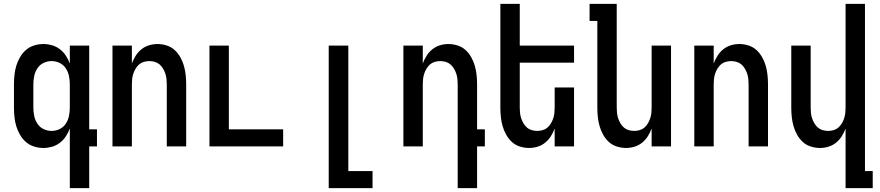

<svg xmlns="http://www.w3.org/2000/svg" viewBox="-20 -755 4540 990"><path d="M246 -80Q268 -80 287.5 -89.5Q307 -99 319 -117Q331 -135 335.5 -156.5Q340 -178 340 -200V-320Q340 -342 335.5 -363.5Q331 -385 319 -403Q307 -421 287.5 -430.5Q268 -440 246 -440Q224 -440 204.5 -430.5Q185 -421 173 -403Q161 -385 156.5 -363.5Q152 -342 152 -320V-200Q152 -178 156.5 -156.5Q161 -135 173 -117Q185 -99 204.5 -89.5Q224 -80 246 -80ZM340 215V-93Q332 -71 319.5 -52Q307 -33 289 -19Q271 -5 248.5 1.5Q226 8 204 8Q179 8 155.5 0.5Q132 -7 114 -22.5Q96 -38 83.5 -59.5Q71 -81 64 -104Q57 -127 54.5 -151.5Q52 -176 52 -200V-320Q52 -344 54.5 -368.5Q57 -393 64 -416Q71 -439 83.5 -460.5Q96 -482 114 -497.5Q132 -513 155.5 -520.5Q179 -528 204 -528Q226 -528 248.5 -521.5Q271 -515 289 -501Q307 -487 319.5 -468Q332 -449 340 -427V-520H440V-88H480V0H440V215Z M560 0V-520H660V-428Q668 -449 680 -468Q692 -487 709.5 -501Q727 -515 748.5 -521.5Q770 -528 792 -528Q816 -528 839.5 -520.5Q863 -513 880.5 -497Q898 -481 910 -459.5Q922 -438 928.5 -415Q935 -392 937.5 -368Q940 -344 940 -320V0H840V-320Q840 -334 838.5 -348Q837 -362 832.5 -375.5Q828 -389 820.5 -401.5Q813 -414 802.5 -423Q792 -432 778 -436Q764 -440 750 -440Q736 -440 722 -436Q708 -432 697.5 -423Q687 -414 679.5 -401.5Q672 -389 667.5 -375.5Q663 -362 661.5 -348Q660 -334 660 -320V0Z M1060 0V-520H1160V-88H1440V0Z M1675 215V-520H1776V127H1901V215Z M2340 215V-320Q2340 -334 2338.5 -348Q2337 -362 2332.5 -375.5Q2328 -389 2320.5 -401.5Q2313 -414 2302.5 -423Q2292 -432 2278 -436Q2264 -440 2250 -440Q2236 -440 2222 -436Q2208 -432 2197.5 -423Q2187 -414 2179.5 -401.5Q2172 -389 2167.5 -375.5Q2163 -362 2161.5 -348Q2160 -334 2160 -320V0H2060V-520H2160V-428Q2168 -449 2180 -468Q2192 -487 2209.5 -501Q2227 -515 2248.5 -521.5Q2270 -528 2292 -528Q2316 -528 2339.5 -520.5Q2363 -513 2380.5 -497Q2398 -481 2410 -459.5Q2422 -438 2428.5 -415Q2435 -392 2437.5 -368Q2440 -344 2440 -320V-88H2480V0H2440V215Z M2708 8Q2684 8 2660.5 0.5Q2637 -7 2619.5 -23Q2602 -39 2590 -60.5Q2578 -82 2571.5 -105Q2565 -128 2562.5 -152Q2560 -176 2560 -200V-735H2660V-520H2940V-432H2660V-200Q2660 -186 2661.5 -172Q2663 -158 2667.5 -144.5Q2672 -131 2679.5 -118.5Q2687 -106 2697.5 -97Q2708 -88 2722 -84Q2736 -80 2750 -80Q2764 -80 2778 -84Q2792 -88 2802.5 -97Q2813 -106 2820.5 -118.5Q2828 -131 2832.5 -144.5Q2837 -158 2838.5 -172Q2840 -186 2840 -200V-304H2940V0H2840V-92Q2832 -71 2820 -52Q2808 -33 2790.5 -19Q2773 -5 2751.5 1.5Q2730 8 2708 8Z M3208 8Q3184 8 3160.5 0.5Q3137 -7 3119.5 -23Q3102 -39 3090 -60.5Q3078 -82 3071.5 -105Q3065 -128 3062.5 -152Q3060 -176 3060 -200V-647H3020V-735H3160V-200Q3160 -186 3161.5 -172Q3163 -158 3167.5 -144.5Q3172 -131 3179.5 -118.5Q3187 -106 3197.5 -97Q3208 -88 3222 -84Q3236 -80 3250 -80Q3264 -80 3278 -84Q3292 -88 3302.5 -97Q3313 -106 3320.5 -118.5Q3328 -131 3332.5 -144.5Q3337 -158 3338.5 -172Q3340 -186 3340 -200V-520H3440V0H3340V-92Q3332 -71 3320 -52Q3308 -33 3290.5 -19Q3273 -5 3251.5 1.5Q3230 8 3208 8Z M3560 0V-520H3660V-428Q3668 -449 3680 -468Q3692 -487 3709.5 -501Q3727 -515 3748.5 -521.5Q3770 -528 3792 -528Q3816 -528 3839.5 -520.5Q3863 -513 3880.5 -497Q3898 -481 3910 -459.5Q3922 -438 3928.5 -415Q3935 -392 3937.5 -368Q3940 -344 3940 -320V0H3840V-320Q3840 -334 3838.5 -348Q3837 -362 3832.5 -375.5Q3828 -389 3820.5 -401.5Q3813 -414 3802.5 -423Q3792 -432 3778 -436Q3764 -440 3750 -440Q3736 -440 3722 -436Q3708 -432 3697.5 -423Q3687 -414 3679.5 -401.5Q3672 -389 3667.5 -375.5Q3663 -362 3661.5 -348Q3660 -334 3660 -320V0Z M4340 215V-92Q4332 -71 4320 -52Q4308 -33 4290.5 -19Q4273 -5 4251.5 1.5Q4230 8 4208 8Q4184 8 4160.5 0.5Q4137 -7 4119.5 -23Q4102 -39 4090 -60.5Q4078 -82 4071.5 -105Q4065 -128 4062.5 -152Q4060 -176 4060 -200V-520H4160V-200Q4160 -186 4161.5 -172Q4163 -158 4167.5 -144.5Q4172 -131 4179.5 -118.5Q4187 -106 4197.5 -97Q4208 -88 4222 -84Q4236 -80 4250 -80Q4264 -80 4278 -84Q4292 -88 4302.5 -97Q4313 -106 4320.5 -118.5Q4328 -131 4332.5 -144.5Q4337 -158 4338.5 -172Q4340 -186 4340 -200V-735H4440V127H4480V215Z"/></svg>

Font: Iosevka Semibold
Style: Regular
Weight: 600
Monospace: yes
Designer: Belleve Invis
Foundry: Belleve Invis
Version: Version 33.2.3; ttfautohint (v1.8.4)